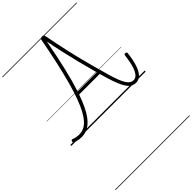

<svg xmlns="http://www.w3.org/2000/svg" viewBox="-627 -1648 2780 2780"><g transform="rotate(-45 763.5 -257.5)"><path d="M200 17Q172 17 147 13.5Q122 10 102 4.5Q82 -1 68 -7Q61 -11 54.5 -19Q48 -27 53 -41Q58 -54 66 -57.5Q74 -61 83 -57Q104 -47 134 -41Q164 -35 199 -35Q248 -35 292.5 -55Q337 -75 378.5 -120Q420 -165 460 -238Q500 -311 539 -416.5Q578 -522 617 -663Q656 -804 696.5 -984.5Q737 -1165 779 -1390Q782 -1406 792.5 -1413Q803 -1420 819 -1420Q836 -1420 846 -1413.5Q856 -1407 859 -1390Q876 -1301 895.5 -1204.5Q915 -1108 938.5 -1005Q962 -902 989.5 -793Q1017 -684 1048 -570Q1079 -456 1114 -336Q1139 -252 1162 -194Q1185 -136 1208.5 -100.5Q1232 -65 1257.5 -49.5Q1283 -34 1311 -34Q1353 -34 1385 -72.5Q1417 -111 1440 -187.5Q1463 -264 1476 -378Q1478 -389 1484 -393.5Q1490 -398 1503 -397Q1516 -395 1522 -389.5Q1528 -384 1527 -374Q1513 -245 1484 -158Q1455 -71 1412 -27Q1369 17 1311 17Q1271 17 1238.5 0Q1206 -17 1177 -56.5Q1148 -96 1120.5 -161Q1093 -226 1064 -320Q1055 -352 1046 -383.5Q1037 -415 1028 -446H606Q570 -343 533.5 -266Q497 -189 458 -135Q419 -81 378 -47.5Q337 -14 292.5 1.5Q248 17 200 17ZM622 -493H1014Q971 -648 935 -792.5Q899 -937 869.5 -1069Q840 -1201 818 -1319Q768 -1052 719.5 -847.5Q671 -643 622 -493ZM0 895H1522V905H0ZM0 -20H1522V0H0ZM0 -505H1522V-500H0ZM0 -1415H1522V-1405H0Z"/></g></svg>

Font: Playwrite BE WAL Guides
Style: Regular
Weight: 400
Designer: Veronika Burian, José Scaglione
Foundry: TypeTogether
Version: Version 1.003